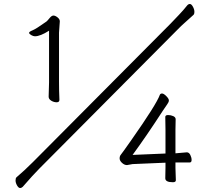

<svg xmlns="http://www.w3.org/2000/svg" viewBox="-20 -857 1040 963"><path d="M177 -11Q147 19 94 80Q88 86 80.5 86Q73 86 65.5 73Q58 60 58 48Q58 36 63 32Q102 -1 145 -44L836 -739Q855 -759 877.5 -782.5Q900 -806 919 -830Q925 -837 932.5 -837Q940 -837 947.5 -823.5Q955 -810 955 -798Q955 -786 950 -782Q932 -765 910 -746Q888 -727 868 -706ZM226 -703Q182 -675 155 -675Q147 -675 136.5 -681Q126 -687 126 -692.5Q126 -698 143.5 -705Q161 -712 213 -749Q218 -753 228.5 -766Q239 -779 248 -779Q257 -779 268.5 -770Q280 -761 280 -750L276 -693V-448Q276 -402 278 -358V-356Q278 -344 264 -344Q250 -344 237 -352Q224 -360 224 -372V-373L226 -443ZM645 -34Q642 -34 617 -29Q604 -29 592 -40Q580 -51 580 -62.5Q580 -74 586 -81Q592 -88 637 -152Q765 -334 782 -382Q785 -388 793 -388Q801 -388 814 -375Q827 -362 827 -353.5Q827 -345 819.5 -335Q812 -325 797 -302Q714 -174 645 -80L810 -87V-206L809 -270Q809 -280 823 -280Q837 -280 849 -274.5Q861 -269 861 -259L860 -206V-88L917 -93Q928 -93 934.5 -80Q941 -67 941 -54.5Q941 -42 931 -42H860V-15L862 47Q862 57 847 57Q809 57 809 37L810 -16V-41Z"/></svg>

Font: LXGW WenKai Light
Style: Regular
Weight: 300
Designer: LXGW / Fontworks Inc.
Foundry: LXGW / Fontworks Inc.
Version: Version 1.501; October 10, 2024